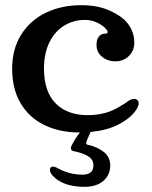

<svg xmlns="http://www.w3.org/2000/svg" viewBox="-20 -502 586 742"><path d="M27 -237Q27 -312 61.5 -367.5Q96 -423 156.5 -452.5Q217 -482 295 -482Q358 -482 405 -460.5Q452 -439 473 -412Q499 -379 499 -338Q499 -306 478 -285.5Q457 -265 426 -265Q396 -265 374.5 -282.5Q353 -300 353 -328Q353 -349 362 -360.5Q371 -372 386 -372Q396 -372 396 -378Q396 -384 387 -393Q374 -406 353.5 -415.5Q333 -425 308 -425Q264 -425 228 -403Q192 -381 171 -338.5Q150 -296 150 -237Q150 -148 195 -102.5Q240 -57 319 -57Q391 -57 444 -91L465 -104Q477 -113 484 -116.5Q491 -120 499 -120Q506 -120 511 -115Q516 -110 516 -103Q516 -96 513 -90Q496 -51 436 -20Q393 2 330 8Q316 39 314 46Q313 48 313 51Q313 57 321 58Q357 66 381.5 85.5Q406 105 406 138Q406 174 379.5 197Q353 220 307 220Q234 220 194 187Q173 169 173 155Q173 142 184 142Q193 142 203 148Q248 173 299 173Q341 173 341 137Q341 115 321.5 102.5Q302 90 269 83Q254 82 254 70Q254 66 258 58Q271 32 289 10H287Q212 10 153 -18Q94 -46 60.5 -101.5Q27 -157 27 -237Z"/></svg>

Font: Raigarh Medium
Style: Regular
Weight: 500
Designer: jaikishan Patel
Foundry: MagicType
Version: Version 1.000